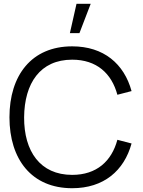

<svg xmlns="http://www.w3.org/2000/svg" viewBox="-20 -980 756 1015"><path d="M384.5 -960 349.5 -805H400L459.5 -960ZM361.5 15C528.5 15 636 -77.5 675.5 -221.5L600.5 -241C570 -127.5 490.5 -55.5 361.5 -55.5C192.5 -55.5 106.5 -180 107.5 -360C109 -540 192.5 -664.5 361.5 -664.5C490.5 -664.5 570 -592.5 600.5 -479L675.5 -498.5C636 -642.5 528.5 -735 361.5 -735C146.5 -735 30 -581.5 30 -360C30 -138.5 146.5 15 361.5 15Z"/></svg>

Font: Hauora
Style: Regular
Weight: 400
Designer: Mikhail Sharanda
Foundry: WCYS & Co.
Version: Version 1.010